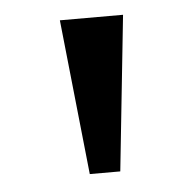

<svg xmlns="http://www.w3.org/2000/svg" viewBox="-33 -739 325 343"><g transform="rotate(-5 129.0 -568.0)"><path d="M85.9 -707H199.2L169.9 -428.7H115.2Z"/></g></svg>

Font: Pretendard Std Medium
Style: Regular
Weight: 500
Designer: Base glyphs from Inter by Rasmus Andersson; Hangeul glyphs from Noto Sans CJK(Source Han Sans) by Jang Soo-young and Kan
Foundry: Kil Hyung-jin
Version: Version 1.309